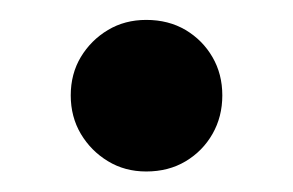

<svg xmlns="http://www.w3.org/2000/svg" viewBox="-20 -303 290 190"><path d="M124.7 -133.3Q103.5 -133.3 86.8 -143.5Q70.1 -153.6 60 -170.5Q50 -187.4 50 -208.6Q50 -229.9 60 -246.6Q70.1 -263.3 86.8 -273.3Q103.5 -283.3 124.7 -283.3Q146.8 -283.3 163.7 -273.3Q180.6 -263.2 190.3 -246.4Q200 -229.7 200 -208.6Q200 -187.5 190.3 -170.5Q180.6 -153.5 163.7 -143.4Q146.8 -133.3 124.7 -133.3Z"/></svg>

Font: Afacad Flux
Style: Regular
Weight: 400
Designer: Kristian Moeller
Foundry: Dicotype
Version: Version 1.100